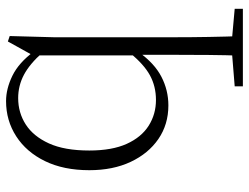

<svg xmlns="http://www.w3.org/2000/svg" viewBox="-114 -448 822 634"><g transform="rotate(-90 297.0 -131.0)"><path d="M329 260V233L452 223H474L585 233V260ZM266 14Q203 14 155 -19Q107 -52 79.5 -110.5Q52 -169 52 -247Q52 -332 82 -393.5Q112 -455 164 -488.5Q216 -522 280 -522Q321 -522 364 -501Q407 -480 444 -430H452L441 -401Q403 -444 367 -463Q331 -482 290 -482Q242 -482 203 -457Q164 -432 140.5 -380.5Q117 -329 117 -247Q117 -172 139 -123.5Q161 -75 199 -51Q237 -27 284 -27Q329 -27 365.5 -47Q402 -67 440 -114L450 -84H442Q405 -32 360.5 -9Q316 14 266 14ZM430 260Q432 204 432.5 147Q433 90 433 33V-82L431 -90V-431V-433L477 -516L495 -510L491 -364V33Q491 90 492 147Q493 204 495 260Z"/></g></svg>

Font: Noto Serif KR ExtraLight
Style: Regular
Weight: 200
Designer: Ryoko NISHIZUKA 西塚涼子 (kana & ideographs); Frank Grießhammer (Latin, Greek & Cyrillic); Wenlong ZHANG 张文龙 (bopomofo); San
Foundry: Adobe
Version: Version 2.002-H1;hotconv 1.1.0;makeotfexe 2.6.0